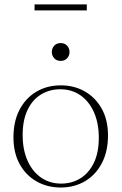

<svg xmlns="http://www.w3.org/2000/svg" viewBox="-20 -826 542 856"><path d="M252.5 -7.5Q300 -7.5 337.8 -30.5Q375.5 -53.5 398 -99Q420.5 -144.5 420.5 -212Q420.5 -277 398.8 -325.8Q377 -374.5 338.5 -401.2Q300 -428 248.5 -428Q201.5 -428 163.5 -405.2Q125.5 -382.5 103.2 -336.8Q81 -291 81 -223.5Q81 -158.5 102.8 -109.8Q124.5 -61 163.2 -34.2Q202 -7.5 252.5 -7.5ZM250.5 10Q191 10 143 -17.2Q95 -44.5 67.5 -94.8Q40 -145 40 -213.5Q40 -285 67.2 -337Q94.5 -389 142.2 -417.2Q190 -445.5 251 -445.5Q311 -445.5 358.5 -418.2Q406 -391 433.8 -341Q461.5 -291 461.5 -222.5Q461.5 -151 434.2 -98.8Q407 -46.5 359.2 -18.2Q311.5 10 250.5 10ZM250.5 -554.5Q232 -554.5 221.5 -566.5Q211 -578.5 211 -594Q211 -610 221.5 -622Q232 -634 250.5 -634Q269 -634 279.5 -622Q290 -610 290 -594Q290 -578.5 279.5 -566.5Q269 -554.5 250.5 -554.5ZM134 -779.5V-806.5H367V-779.5Z"/></svg>

Font: Newsreader 24pt ExtraLight
Style: Regular
Weight: 250
Designer: Hugues Gentile
Foundry: Production Type
Version: Version 1.003